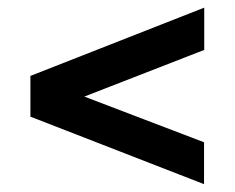

<svg xmlns="http://www.w3.org/2000/svg" viewBox="-20 -604 614 502"><path d="M513.5 -122.5 59.5 -299V-405.5L514 -584V-473.5L200.5 -351.5L513.5 -232Z"/></svg>

Font: 1883 Sans SemiBold
Style: Regular
Weight: 600
Designer: 1883 Sans project is a fork of Public Sans.
Version: Version 1.009